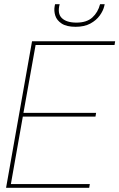

<svg xmlns="http://www.w3.org/2000/svg" viewBox="-20 -897 570 917"><path d="M9 0 133 -700H530L527 -682H150L92 -358H439L436 -340H89L32 -18H409L406 0ZM341 -769Q298 -769 274.5 -784.5Q251 -800 244 -822.5Q237 -845 241 -867L243 -877H265Q253 -832 275.5 -810.5Q298 -789 345 -789Q394 -789 421 -813.5Q448 -838 458 -877H480L478 -868Q473 -846 456.5 -823Q440 -800 411.5 -784.5Q383 -769 341 -769Z"/></svg>

Font: DM Sans 36pt Thin
Style: Italic
Weight: 250
Italic angle: -10°
Designer: Colophon Foundry, Jonny Pinhorn
Foundry: Colophon Foundry
Version: Version 4.004;gftools[0.9.30]